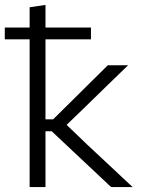

<svg xmlns="http://www.w3.org/2000/svg" viewBox="-28 -761 582 781"><path d="M92.5 0V-601H-8.5V-649H92.5V-731.5L157 -741V-649H342V-601H157V-275.5H188L266 -352.5Q302 -388 338.2 -424Q374.5 -460 410.5 -495.5H493Q448 -452 403.5 -408.8Q359 -365.5 315 -322.5L243 -253L326.5 -173Q372.5 -130 419 -86.5Q465.5 -43 511.5 0H424Q387 -35 349.8 -69.8Q312.5 -104.5 276 -139L182.5 -227H157V0Z"/></svg>

Font: Commissioner Light
Style: Regular
Weight: 300
Designer: Kostas Bartsokas
Foundry: Kostas Bartsokas
Version: Version 1.000; ttfautohint (v1.8.3)